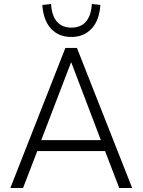

<svg xmlns="http://www.w3.org/2000/svg" viewBox="-20 -946 717 966"><path d="M32 0 309 -705H367L645 0H580L502 -203L534 -186H142L174 -203L96 0ZM337 -631 183 -229 164 -241H512L492 -229L339 -631ZM339 -760Q275 -760 236.5 -802Q198 -844 193 -921L237 -926Q240 -868 266 -837.5Q292 -807 339 -807Q387 -807 413 -838Q439 -869 442 -926L485 -921Q480 -844 441 -802Q402 -760 339 -760Z"/></svg>

Font: Nunito Sans 10pt SemiCondensed Light
Style: Regular
Weight: 300
Width: 4
Designer: Vernon Adams
Foundry: Vernon Adams
Version: Version 3.101;gftools[0.9.27]